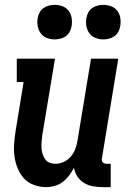

<svg xmlns="http://www.w3.org/2000/svg" viewBox="-20 -761 540 789"><path d="M170 8Q144 8 119.5 -1Q95 -10 78.5 -28Q62 -46 52.5 -69.5Q43 -93 39.5 -118Q36 -143 38 -169.5Q40 -196 44 -222L77 -424H49V-520H206L154 -207Q152 -194 151 -180.5Q150 -167 150.5 -154.5Q151 -142 154.5 -130Q158 -118 164.5 -108Q171 -98 182.5 -93Q194 -88 207 -88Q225 -88 241.5 -95.5Q258 -103 270 -116.5Q282 -130 288.5 -146.5Q295 -163 298 -180L354 -520H466L399 -111Q398 -107 398.5 -102Q399 -97 402 -94Q405 -91 409.5 -89.5Q414 -88 418 -88H435V8H402Q382 8 362 4.5Q342 1 325 -9.5Q308 -20 297.5 -36.5Q287 -53 284 -72Q276 -56 264.5 -40.5Q253 -25 238 -13.5Q223 -2 205 3Q187 8 170 8ZM405 -599Q388 -599 372.5 -605Q357 -611 347.5 -624Q338 -637 335 -653.5Q332 -670 335 -687Q337 -699 343 -710Q349 -721 359 -728Q369 -735 381 -738Q393 -741 405 -741Q422 -741 437.5 -735Q453 -729 462.5 -716Q472 -703 474.5 -686.5Q477 -670 474 -653Q472 -641 466 -630Q460 -619 450 -612Q440 -605 428 -602Q416 -599 405 -599ZM205 -599Q188 -599 172.5 -605Q157 -611 147.5 -624Q138 -637 135 -653.5Q132 -670 135 -687Q137 -699 143 -710Q149 -721 159 -728Q169 -735 181 -738Q193 -741 205 -741Q222 -741 237.5 -735Q253 -729 262.5 -716Q272 -703 274.5 -686.5Q277 -670 274 -653Q272 -641 266 -630Q260 -619 250 -612Q240 -605 228 -602Q216 -599 205 -599Z"/></svg>

Font: Iosevka Gothic
Style: Bold Italic
Weight: 700
Italic angle: -9°
Monospace: yes
Designer: Belleve Invis
Foundry: Belleve Invis
Version: Version 15.5.1; ttfautohint (v1.8.4)